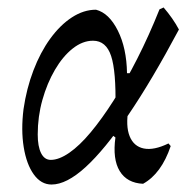

<svg xmlns="http://www.w3.org/2000/svg" viewBox="-20 -484 526 514"><path d="M118 10Q90 10 70.5 -17Q51 -44 43.5 -90Q36 -136 43 -192Q51 -247 69.5 -295.5Q88 -344 114.5 -380.5Q141 -417 172.5 -437.5Q204 -458 237 -458Q272 -449 295.5 -402Q319 -355 320 -288H352L289 -197Q291 -293 277.5 -334Q264 -375 229 -375Q201 -375 174.5 -354Q148 -333 127 -297Q106 -261 93.5 -216.5Q81 -172 81 -124Q81 -92 90 -74Q99 -56 116 -56Q138 -56 165.5 -75Q193 -94 223 -130Q253 -166 284.5 -215.5Q316 -265 347.5 -327Q379 -389 407 -459L418 -464Q443 -435 459 -405Q386 -268 323 -175.5Q260 -83 209 -36.5Q158 10 118 10ZM363 8Q320 6 300.5 -26Q281 -58 289 -116L273 -128L328 -214L324 -193Q316 -147 327 -119.5Q338 -92 365 -86.5Q392 -81 431 -100L437 -93Q412 -19 363 8Z"/></svg>

Font: Alegreya
Style: Italic
Weight: 400
Italic angle: -7°
Designer: Juan Pablo del Peral
Foundry: Huerta Tipografica
Version: Version 2.009